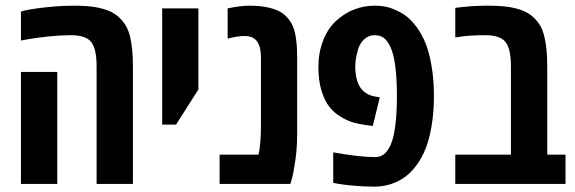

<svg xmlns="http://www.w3.org/2000/svg" viewBox="-20 -660 2065 689"><path d="M447.3 -525.9Q457 -485.4 457 -420.4V0H326.7V-420.9Q326.7 -485.4 307.1 -509.5Q287.6 -533.7 234.4 -533.7Q198.7 -533.7 153.8 -529.1Q108.9 -524.4 82 -519.5L55.2 -514.6V-618.7Q80.1 -626.5 138.2 -633.1Q196.3 -639.6 243.4 -639.6Q290.5 -639.6 319.8 -634.8Q349.1 -629.9 370.4 -621.1Q391.6 -612.3 407 -597.9Q422.4 -583.5 432.1 -566.7Q441.9 -549.8 447.3 -525.9ZM185.5 0H55.2V-401.9H185.5Z M562 -212.9V-629.9H691.9V-338.9L611.8 -212.9Z M888.7 -523.9Q877 -530.8 855.5 -530.8Q834 -530.8 796.9 -521.5V-629.9Q842.8 -639.6 875.7 -639.6Q908.7 -639.6 934.1 -634.8Q959.5 -629.9 977.3 -621.8Q995.1 -613.8 1007.8 -600.3Q1020.5 -586.9 1027.8 -572.5Q1035.2 -558.1 1039.6 -537.1Q1046.4 -504.9 1046.4 -452.1V-178.2Q1046.4 -132.3 1040.3 -87.9Q1034.2 -43.5 1028.3 -21.5L1022 0H768.1V-105H907.7Q916.5 -142.6 916.5 -217.3V-452.1Q916.5 -508.3 888.7 -523.9Z M1186 -585Q1245.1 -639.6 1326.7 -639.6Q1362.3 -639.6 1390.9 -627.9Q1419.4 -616.2 1438.2 -601.8Q1457 -587.4 1475.6 -562.3Q1494.1 -537.1 1507.3 -504.2Q1520.5 -471.2 1528.8 -422.6Q1537.1 -374 1537.1 -315.4Q1537.1 -256.8 1528.8 -208.3Q1520.5 -159.7 1507.3 -126.7Q1494.1 -93.8 1475.6 -68.4Q1457 -43 1438.2 -28.6Q1419.4 -14.2 1397.9 -4.9Q1362.3 9.8 1324.2 9.8Q1286.1 9.8 1248.5 6.3Q1210.9 2.9 1193.4 -0.5L1175.8 -3.9V-113.3Q1270 -96.2 1326.7 -96.2Q1344.2 -96.2 1357.4 -106.2Q1370.6 -116.2 1381.6 -139.9Q1392.6 -163.6 1398.4 -207.8Q1404.3 -252 1404.3 -315.4Q1404.3 -378.9 1398.4 -422.9Q1392.6 -466.8 1381.6 -490.5Q1370.6 -514.2 1357.4 -523.9Q1344.2 -533.7 1323.7 -533.7Q1303.2 -533.7 1287.4 -519.3Q1271.5 -504.9 1265.1 -483.4Q1254.9 -448.2 1254.9 -421.9Q1254.9 -326.7 1324.2 -314L1342.8 -310.5L1317.9 -208L1292 -211.4Q1267.6 -214.8 1247.1 -220.7Q1226.6 -226.6 1202.4 -241.2Q1178.2 -255.9 1161.6 -277.1Q1145 -298.3 1133.8 -334.2Q1122.6 -370.1 1122.6 -420.7Q1122.6 -471.2 1139.6 -514.6Q1156.7 -558.1 1186 -585Z M1613.8 -631.8Q1671.9 -639.6 1724.9 -639.6Q1777.8 -639.6 1807.1 -634.8Q1836.4 -629.9 1857.7 -621.1Q1878.9 -612.3 1894.3 -597.9Q1909.7 -583.5 1919.2 -566.7Q1928.7 -549.8 1934.1 -525.9Q1943.8 -485.4 1943.8 -420.4V-105H2009.3V0H1613.8V-105H1813.5V-420.9Q1813.5 -485.4 1793.9 -509.5Q1774.4 -533.7 1721.7 -533.7Q1661.6 -533.7 1625 -527.3L1613.8 -525.4Z"/></svg>

Font: Open Sans Hebrew Condensed
Style: Bold
Weight: 700
Width: 3
Foundry: Ascender Corporation, Yanek Iontef
Version: Version 2.001;PS 002.001;hotconv 1.0.70;makeotf.lib2.5.58329